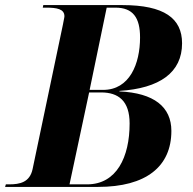

<svg xmlns="http://www.w3.org/2000/svg" viewBox="-48 -734 759 754"><path d="M-28 0H337C526 0 625 -80 625 -220C625 -314 557 -369 421 -375V-377C579 -387 667 -449 667 -564C667 -662 597 -714 433 -714H122L120 -704H133C175 -704 205 -699 205 -670C205 -665 201 -650 199 -637L80 -70C69 -18 30 -10 -12 -10H-25ZM357 -381H304L371 -704H405C474 -704 502 -665 502 -587C502 -483 461 -381 357 -381ZM294 -10H225L302 -371H349C417 -371 461 -338 461 -249C461 -117 410 -10 294 -10Z"/></svg>

Font: Noto Serif Display
Style: Bold Italic
Weight: 700
Italic angle: -12°
Designer: Monotype Design Team
Foundry: Monotype Imaging Inc.
Version: Version 2.009